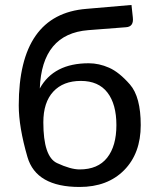

<svg xmlns="http://www.w3.org/2000/svg" viewBox="-20 -743 626 770"><path d="M299.3 -63.5Q372.6 -63.5 409.7 -110.4Q446.8 -157.2 446.8 -241.2Q446.8 -325.2 410.9 -371.8Q375 -418.5 304.2 -418.5Q233.4 -418.5 193.6 -375.5Q153.8 -332.5 153.8 -252.4Q153.8 -114.7 208.5 -89.1Q263.2 -63.5 299.3 -63.5ZM299.3 6.8Q125 6.8 90.1 -113.3Q55.2 -233.4 55.2 -320.3Q55.2 -686 326.7 -707.5L507.3 -723.1L512.7 -673.3Q517.1 -635.7 485.4 -633.8L334 -622.1Q147.9 -607.4 139.6 -388.2Q195.3 -489.3 335.9 -489.3Q377 -489.3 417.5 -471.4Q458 -453.6 501.2 -404.1Q544.4 -354.5 544.4 -241.2Q544.4 -127.9 477.8 -60.5Q411.1 6.8 299.3 6.8Z"/></svg>

Font: Lato-Medium
Style: Regular
Weight: 500
Designer: Lukasz Dziedzic
Foundry: tyPoland Lukasz Dziedzic
Version: Version 2.006; 2014-01-15